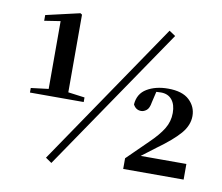

<svg xmlns="http://www.w3.org/2000/svg" viewBox="-84 -856 1145 992"><g transform="rotate(10 488.5 -360.0)"><path d="M74 -305V-329L172 -341H266L356 -329V-305ZM166 -305V-696L82 -683V-713L260 -754L269 -748V-305ZM617 0V-56L724 -161Q772 -207 795.5 -245.5Q819 -284 819 -329Q819 -373 798.5 -398Q778 -423 741 -423Q729 -423 717.5 -422Q706 -421 694 -415L718 -429L703 -365Q698 -333 684 -322Q670 -311 656 -311Q628 -311 614 -338Q618 -395 663.5 -422Q709 -449 774 -449Q849 -449 885.5 -414.5Q922 -380 922 -331Q922 -282 884 -238Q846 -194 768 -138L664 -59L685 -96L686 -82H934V0ZM246 34 214 12 729 -745 762 -723Z"/></g></svg>

Font: Noto Serif TC ExtraLight ExtraBold
Style: Regular
Weight: 800
Version: Version 2.002-H1;hotconv 1.1.0;makeotfexe 2.6.0